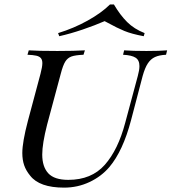

<svg xmlns="http://www.w3.org/2000/svg" viewBox="-20 -836 777 870"><path d="M81.5 0ZM248.5 -671.9 243.2 -686Q314.9 -708 377.2 -742.7Q439.5 -777.3 478.5 -815.9H496.1Q524.4 -767.6 556.2 -736.1Q587.9 -704.6 635.3 -686L631.3 -671.9Q576.7 -682.1 543.5 -695.8Q510.3 -709.5 468.8 -732.4Q459 -737.3 454.1 -740.2Q410.6 -721.2 354.5 -702.1Q298.3 -683.1 248.5 -671.9ZM475.6 -79.1Q439 -36.1 385.3 -11Q331.5 14.2 270.5 14.2Q158.7 14.2 116.7 -40Q98.1 -62.5 89.6 -86.9Q81.1 -111.3 81.1 -142.6Q81.1 -191.9 106.4 -288.1L163.6 -502Q171.9 -533.7 171.9 -549.8Q171.9 -564.9 165 -572.8Q158.2 -580.6 144.3 -583.7Q130.4 -586.9 104.5 -587.9L110.4 -607.9Q151.4 -605 239.7 -605Q316.4 -605 364.7 -607.9L358.4 -587.9Q321.8 -586.4 304 -580.1Q286.1 -573.7 275.6 -556.6Q265.1 -539.6 255.4 -502L193.4 -271Q171.4 -184.6 171.4 -135.7Q171.4 -80.6 198.7 -50.8Q226.1 -21 289.6 -21Q394.5 -21 454.8 -89.1Q515.1 -157.2 547.4 -279.8L604.5 -492.2Q611.8 -518.6 611.8 -536.6Q611.8 -563.5 594.2 -574.7Q576.7 -585.9 537.6 -587.9L542.5 -607.9Q578.6 -605 643.6 -605Q704.6 -605 737.3 -607.9L732.4 -587.9Q701.7 -586.4 682.4 -577.6Q663.1 -568.8 649.9 -548.8Q636.7 -528.8 626.5 -492.2L573.7 -291Q537.1 -151.9 475.6 -79.1Z"/></svg>

Font: TypoPRO Playfair Display SC
Style: Italic
Weight: 400
Italic angle: -14°
Designer: Claus Eggers Sørensen
Foundry: Claus Eggers Sørensen
Version: Version 1.004;PS 001.004;hotconv 1.0.70;makeotf.lib2.5.58329